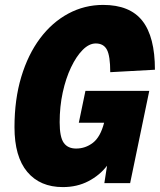

<svg xmlns="http://www.w3.org/2000/svg" viewBox="-20 -746 651 782"><path d="M236 16Q143 16 91 -46Q39 -108 39 -228Q39 -341 66.5 -432.5Q94 -524 143 -589.5Q192 -655 258 -690.5Q324 -726 400 -726Q509 -726 560 -661Q611 -596 611 -462L429 -452Q429 -518 415.5 -543.5Q402 -569 370 -569Q343 -569 317 -543Q291 -517 269.5 -472Q248 -427 235.5 -369.5Q223 -312 223 -248Q223 -188 239.5 -164.5Q256 -141 290 -141Q328 -141 358.5 -164.5Q389 -188 404 -246H301L328 -376H588L510 0H405L416 -71Q386 -32 340 -8Q294 16 236 16Z"/></svg>

Font: Geist Mono Black
Style: Italic
Weight: 900
Italic angle: -12°
Monospace: yes
Designer: Basement.studio, Andrés Briganti, Mateo Zaragoza
Foundry: Basement.studio, Vercel, Andrés Briganti, Guido Ferreyra, Mateo Zaragoza
Version: Version 1.500; ttfautohint (v1.8.4.7-5d5b)